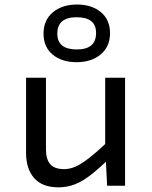

<svg xmlns="http://www.w3.org/2000/svg" viewBox="-20 -800 654 827"><path d="M518.7 0H441.5L434.7 -130.9H433.1V-465.3H518.7ZM446.4 -191.7 460.1 -126.5Q409.3 -76.2 371.6 -47Q333.9 -17.9 301.2 -5.5Q268.5 6.9 232.8 6.9Q161.8 6.9 127.1 -33Q92.3 -72.8 92.3 -141V-465.3H178V-156.3Q178 -114 196.5 -92.7Q215.1 -71.5 256.7 -71.5Q280.3 -71.5 305.3 -82.3Q330.3 -93.2 363.9 -119.5Q397.5 -145.7 446.4 -191.7ZM309.7 -532.1Q246.5 -532.1 207 -564.7Q167.5 -597.2 167.5 -655.6Q167.5 -713 207.5 -746.8Q247.5 -780.5 311.7 -780.5Q375.3 -780.5 414.6 -747.6Q453.9 -714.8 453.9 -657.3Q453.9 -599.3 413.9 -565.7Q374 -532.1 309.7 -532.1ZM310.7 -587Q351.7 -587 372.8 -604.4Q393.8 -621.9 393.8 -658.3Q393.8 -691.7 373.1 -708.7Q352.4 -725.7 310.4 -725.7Q269 -725.7 248 -708.4Q226.9 -691.1 226.9 -654.6Q226.9 -620.6 248.1 -603.8Q269.4 -587 310.7 -587Z"/></svg>

Font: Intel One Mono Light
Style: Regular
Weight: 300
Monospace: yes
Designer: Fred Shallcrass
Foundry: Frere-Jones Type LLC
Version: Version 1.004